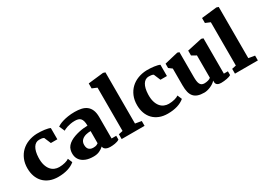

<svg xmlns="http://www.w3.org/2000/svg" viewBox="-24 -1538 3122 2293"><g transform="rotate(-30 1537.0 -391.0)"><path d="M36.6 -256.3Q36.1 -327.1 59.8 -383.1Q83.5 -439 124.5 -478Q165.5 -517.1 220.9 -538.3Q276.4 -559.6 339.8 -562Q364.7 -562.5 392.1 -561Q419.4 -559.6 444.1 -556.2Q468.8 -552.7 488.8 -547.9Q508.8 -543 520 -536.6V-381.8H430.7L392.1 -473.6Q378.4 -481.9 360.8 -483.9Q343.3 -485.8 327.6 -485.8Q302.7 -485.8 282.7 -473.6Q262.7 -461.4 248.3 -438.2Q233.9 -415 225.6 -381.3Q217.3 -347.7 215.8 -304.7Q213.9 -245.6 226.3 -203.4Q238.8 -161.1 261 -134.3Q283.2 -107.4 312.7 -95Q342.3 -82.5 375 -82.5Q397 -82.5 418 -85.4Q439 -88.4 456.8 -93Q474.6 -97.7 489 -104Q503.4 -110.4 512.2 -117.2L538.1 -56.2Q499 -22.5 440.4 -4.4Q381.8 13.7 307.6 13.7Q241.7 13.7 191.4 -6.6Q141.1 -26.9 106.7 -63Q72.3 -99.1 54.7 -148.4Q37.1 -197.8 36.6 -256.3Z M594.2 -192.4Q601.1 -220.7 620.6 -243.2Q640.1 -265.6 667.5 -282.2Q694.8 -298.8 727.5 -310.3Q760.3 -321.8 793.5 -329.1Q826.7 -336.4 857.7 -339.6Q888.7 -342.8 913.1 -342.8Q913.1 -381.8 906.2 -406.2Q899.4 -430.7 886 -444.6Q872.6 -458.5 853.3 -463.6Q834 -468.8 809.1 -468.8Q777.3 -468.8 750.2 -463.6Q723.1 -458.5 701.9 -451.7Q680.7 -444.8 666.7 -437.7Q652.8 -430.7 647.5 -426.8L614.3 -502Q622.1 -508.3 642.1 -518.6Q662.1 -528.8 693.6 -538.6Q725.1 -548.3 767.3 -555.2Q809.6 -562 861.3 -562Q910.6 -562 951.9 -553Q993.2 -543.9 1022.9 -521.2Q1052.7 -498.5 1069.3 -459.7Q1085.9 -420.9 1085.9 -361.3V-66.4H1149.9V-14.2Q1137.2 -5.4 1121.3 0Q1105.5 5.4 1088.4 8.3Q1071.3 11.2 1054.4 12.5Q1037.6 13.7 1023.4 13.7Q1014.2 13.7 999.5 11.7Q984.9 9.8 970.9 3.7Q957 -2.4 946.8 -13.4Q936.5 -24.4 935.5 -42Q910.2 -18.1 875.5 -2.2Q840.8 13.7 793.9 13.7Q730 13.7 687.3 -3.7Q644.5 -21 620.6 -49.6Q596.7 -78.1 590.6 -115.5Q584.5 -152.8 594.2 -192.4ZM763.2 -163.6Q763.2 -116.2 790 -95.2Q816.9 -74.2 868.7 -81.5Q881.8 -83.5 892.6 -88.6Q903.3 -93.8 912.6 -100.6Q912.6 -142.6 912.8 -184.3Q913.1 -226.1 913.1 -268.1Q897.9 -268.1 880.9 -266.4Q863.8 -264.6 847.2 -260.3Q830.6 -255.9 815.4 -248Q800.3 -240.2 788.6 -228.8Q776.9 -217.3 770 -201.2Q763.2 -185.1 763.2 -163.6Z M1186.5 -66.4 1244.1 -78.6V-675.8L1178.2 -703.6V-772L1388.7 -795.9L1417 -787.1V-81.1L1502.4 -66.4V0H1186.5Z M1547.9 -256.3Q1547.4 -327.1 1571 -383.1Q1594.7 -439 1635.7 -478Q1676.8 -517.1 1732.2 -538.3Q1787.6 -559.6 1851.1 -562Q1876 -562.5 1903.3 -561Q1930.7 -559.6 1955.3 -556.2Q1980 -552.7 2000 -547.9Q2020 -543 2031.2 -536.6V-381.8H1941.9L1903.3 -473.6Q1889.6 -481.9 1872.1 -483.9Q1854.5 -485.8 1838.9 -485.8Q1814 -485.8 1793.9 -473.6Q1773.9 -461.4 1759.5 -438.2Q1745.1 -415 1736.8 -381.3Q1728.5 -347.7 1727.1 -304.7Q1725.1 -245.6 1737.5 -203.4Q1750 -161.1 1772.2 -134.3Q1794.4 -107.4 1824 -95Q1853.5 -82.5 1886.2 -82.5Q1908.2 -82.5 1929.2 -85.4Q1950.2 -88.4 1968 -93Q1985.8 -97.7 2000.2 -104Q2014.6 -110.4 2023.4 -117.2L2049.3 -56.2Q2010.3 -22.5 1951.7 -4.4Q1893.1 13.7 1818.8 13.7Q1752.9 13.7 1702.6 -6.6Q1652.3 -26.9 1617.9 -63Q1583.5 -99.1 1565.9 -148.4Q1548.3 -197.8 1547.9 -256.3Z M2136.7 -423.8 2090.8 -458V-517.6L2277.3 -562L2303.2 -553.7V-213.9Q2303.2 -180.7 2306.4 -156Q2309.6 -131.3 2317.9 -114.7Q2326.2 -98.1 2340.6 -89.8Q2355 -81.5 2377.9 -81.5Q2390.1 -81.5 2403.1 -83.5Q2416 -85.4 2427.7 -88.6Q2439.5 -91.8 2449.2 -96.7Q2459 -101.6 2464.8 -107.4V-415.5L2402.8 -450.2V-517.6L2606.9 -562L2634.3 -553.7V-66.4H2689.9V-14.2Q2681.6 -8.3 2666.7 -3.2Q2651.9 2 2632.8 5.6Q2613.8 9.3 2592.8 11.5Q2571.8 13.7 2551.8 13.7Q2537.1 13.7 2524.4 10.7Q2511.7 7.8 2502.2 1.5Q2492.7 -4.9 2487.3 -15.1Q2481.9 -25.4 2481.9 -40V-58.6Q2467.8 -41.5 2447.5 -28.3Q2427.2 -15.1 2404.8 -5.6Q2382.3 3.9 2360.4 8.8Q2338.4 13.7 2320.8 13.7Q2269.5 13.7 2234.4 1.7Q2199.2 -10.3 2177.5 -35.2Q2155.8 -60.1 2146.2 -98.6Q2136.7 -137.2 2136.7 -190.9Z M2749 -66.4 2806.6 -78.6V-675.8L2740.7 -703.6V-772L2951.2 -795.9L2979.5 -787.1V-81.1L3064.9 -66.4V0H2749Z"/></g></svg>

Font: Merriweather
Style: Heavy
Weight: 900
Version: Version 1.003